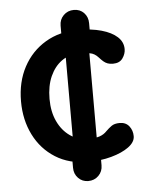

<svg xmlns="http://www.w3.org/2000/svg" viewBox="-52 -763 619 805"><g transform="rotate(-5 257.5 -360.0)"><path d="M348 -61Q348 -35 330.5 -17.5Q313 0 287 0Q262 0 245 -17.5Q228 -35 228 -61V-113L238 -157V-557L228 -612V-659Q228 -685 245.5 -702.5Q263 -720 289 -720Q315 -720 331.5 -702.5Q348 -685 348 -659V-609L338 -568V-157L348 -113ZM293 -80Q214 -80 156 -116.5Q98 -153 66.5 -216Q35 -279 35 -357Q35 -439 68.5 -501.5Q102 -564 161.5 -599.5Q221 -635 298 -635Q355 -635 397.5 -623Q440 -611 463.5 -589.5Q487 -568 487 -538Q487 -518 474 -499.5Q461 -481 433 -481Q420 -481 410.5 -484.5Q401 -488 393 -495Q385 -502 376 -512Q360 -530 340.5 -533Q321 -536 292 -536Q253 -536 222 -514Q191 -492 173 -452Q155 -412 155 -357Q155 -303 174 -262.5Q193 -222 226 -199Q259 -176 299 -176Q331 -176 349.5 -182Q368 -188 381 -202Q392 -213 404.5 -222Q417 -231 439 -231Q465 -231 479 -213Q493 -195 493 -171Q493 -146 465 -125.5Q437 -105 391.5 -92.5Q346 -80 293 -80Z"/></g></svg>

Font: zvoove
Style: Bold
Weight: 700
Designer: Vernon Adams (Nunito) & Andrew Paglinawan (Quicksand)
Foundry: zvoove
Version: Version 3.006